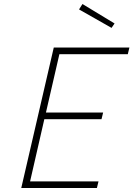

<svg xmlns="http://www.w3.org/2000/svg" viewBox="-20 -937 665 957"><path d="M374 -890 391 -917 551 -820 536 -798ZM248 -700H625L617 -667H276L209 -376H494L486 -343H201L130 -33H471L463 0H86Z"/></svg>

Font: Cairo ExtraLight
Style: Italic
Weight: 275
Italic angle: -13°
Designer: Mohamed Gaber, Accademia di Belle Arti di Urbino and others
Foundry: Kief Type Foundry, Accademia di Belle Arti di Urbino and others
Version: Version 3.011